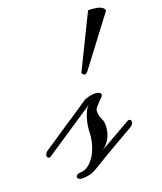

<svg xmlns="http://www.w3.org/2000/svg" viewBox="-179 -957 905 1074"><g transform="rotate(-20 273.5 -420.5)"><path d="M328.1 -311Q328.1 -290.5 331.1 -280.8Q334 -271 337.6 -263.4Q341.3 -255.9 344.5 -246.8Q347.7 -237.8 347.7 -218.8Q347.7 -205.6 345 -189.2Q342.3 -172.9 335 -155.5Q327.6 -138.2 314.5 -121.3Q301.3 -104.5 280.8 -91.3L472.2 -200.7Q475.6 -202.6 479 -202.6Q484.4 -202.6 488.5 -198.5Q492.7 -194.3 492.7 -187.5Q492.7 -182.1 488 -174.3Q483.4 -166.5 472.2 -160.2Q412.1 -126 368.9 -100.8Q325.7 -75.7 295.2 -57.6Q264.6 -39.6 245.1 -27.6Q225.6 -15.6 212.4 -7.8Q189 6.3 168 11.2Q147 16.1 126.5 16.1Q110.8 16.1 103.8 10.7Q96.7 5.4 96.9 -1.2Q97.2 -7.8 104.5 -13.4Q111.8 -19 125.5 -19Q149.4 -19 171.9 -35.4Q194.3 -51.8 211.7 -79.8Q229 -107.9 239.5 -145.5Q250 -183.1 250 -225.1Q250 -231.4 252.7 -249.5Q255.4 -267.6 261.2 -288.6Q267.1 -309.6 276.6 -329.6Q286.1 -349.6 299.3 -359.9L0 -160.2Q-4.9 -156.7 -10.3 -156.7Q-15.6 -156.7 -19 -160.6Q-22.5 -164.6 -22.5 -170.4Q-22.5 -177.2 -17.3 -185.5Q-12.2 -193.8 0 -200.7Q78.6 -253.9 132.1 -289.3Q185.5 -324.7 219.2 -346.7L287.6 -393.1Q302.7 -399.4 319.3 -403.1Q335.9 -406.7 350.1 -406.7Q365.7 -406.7 375.7 -401.6Q385.7 -396.5 385.7 -385.3Q385.7 -381.3 376.7 -372.6Q367.7 -363.8 356.9 -352.8Q346.2 -341.8 337.2 -330.6Q328.1 -319.3 328.1 -311ZM475.1 -856.9Q476.6 -856.9 483.9 -856.9Q491.2 -856.9 501.5 -856Q511.7 -855 523.4 -853Q535.2 -851.1 544.9 -846.9Q554.7 -842.8 561.5 -836.4Q568.4 -830.1 568.8 -820.8L354 -536.6L340.8 -524.9Q332 -524.9 327.1 -529.8Q322.3 -534.7 319.8 -540Z"/></g></svg>

Font: Meddon
Style: Regular
Weight: 400
Designer: Vernon Adams
Foundry: Vernon Adams
Version: Version 1.000